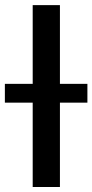

<svg xmlns="http://www.w3.org/2000/svg" viewBox="-62 -748 370 768"><path d="M177.7 -727.5V0H68.8V-727.5ZM-42.5 -337.4V-412.6H287.6V-337.4Z"/></svg>

Font: V-Inter
Style: Medium-500
Weight: 500
Designer: Rasmus Andersson
Foundry: rsms
Version: Version 4.000;git-4146feb